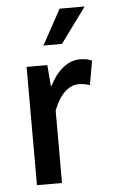

<svg xmlns="http://www.w3.org/2000/svg" viewBox="-52 -756 498 794"><g transform="rotate(-5 197.0 -359.5)"><path d="M69 0H173V-300C200 -374 242 -401 277 -401C296 -401 308 -398 323 -393L341 -493C327 -500 312 -503 290 -503C243 -503 197 -468 165 -404H162L155 -491H69ZM330 -719H226L146 -573H223Z"/></g></svg>

Font: Falling Sky
Style: Condensed
Weight: 400
Designer: Paul D. Hunt
Foundry: Adobe Systems Incorporated
Version: Version 1.02